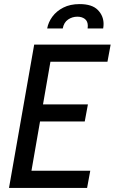

<svg xmlns="http://www.w3.org/2000/svg" viewBox="-20 -918 560 938"><path d="M126.5 -42.5 92.5 -84H421L405.5 0H24L147 -700H520.5L505 -616.5H184L233.5 -657.5ZM155 -408H409.5L394 -324.5H139ZM210.5 -779Q216 -809.5 236 -836.8Q256 -864 289.5 -881Q323 -898 369 -898Q430 -898 458 -869.2Q486 -840.5 486 -801Q486 -796 485.5 -790.5Q485 -785 484 -779H408Q409 -785 409 -791.5Q409 -814.5 394.5 -825.5Q380 -836.5 358 -836.5Q333 -836.5 312.5 -822.5Q292 -808.5 286.5 -779Z"/></svg>

Font: Cabin
Style: Italic
Weight: 400
Width: 4
Italic angle: -10°
Designer: Pablo Impallari
Foundry: Pablo Impallari. http://www.impallari.com Igino Marini. http://www.ikern.com
Version: Version 3.001